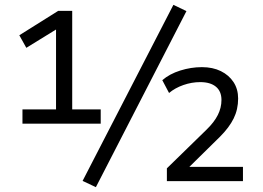

<svg xmlns="http://www.w3.org/2000/svg" viewBox="-20 -750 1090 795"><path d="M73 -238V-297H212V-644L240 -645L89 -552L60 -604L221 -705H279V-297H397V-238ZM377 25 322 -1 698 -730 752 -704ZM671 0V-53L835 -213Q867 -244 882 -274Q897 -304 897 -336Q897 -372 874 -391Q851 -410 809 -410Q774 -410 739.5 -398Q705 -386 680 -365L652 -418Q682 -444 726.5 -458Q771 -472 816 -472Q861 -472 894.5 -455.5Q928 -439 947 -410Q966 -381 966 -342Q966 -297 947.5 -259.5Q929 -222 891 -184L763 -58V-59H986V0Z"/></svg>

Font: Nunito Sans 7pt SemiCondensed
Style: Regular
Weight: 400
Width: 4
Designer: Vernon Adams
Foundry: Vernon Adams
Version: Version 3.101;gftools[0.9.27]